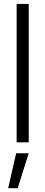

<svg xmlns="http://www.w3.org/2000/svg" viewBox="-20 -748 238 1009"><path d="M130.9 -727.5V0H67.4V-727.5ZM22.9 241.2 64.9 57.6H130.9L72.8 241.2Z"/></svg>

Font: Inter 28pt Light
Style: Regular
Weight: 300
Designer: Rasmus Andersson
Foundry: rsms
Version: Version 4.001;git-66647c0bb